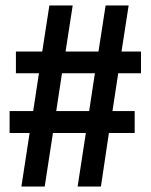

<svg xmlns="http://www.w3.org/2000/svg" viewBox="-20 -680 549 700"><path d="M58 0 88 -195H15V-275H101L122 -413H38V-492H134L160 -660H245L219 -492H339L365 -660H449L423 -492H494V-413H411L390 -275H471V-195H377L348 0H263L293 -195H173L143 0ZM185 -275H305L326 -413H206Z"/></svg>

Font: Bricolage Grotesque 12pt Condensed Medium
Style: Regular
Weight: 500
Width: 3
Designer: Mathieu Triay
Foundry: Atelier Triay
Version: Version 1.001; ttfautohint (v1.8.4.7-5d5b);gftools[0.9.33.de